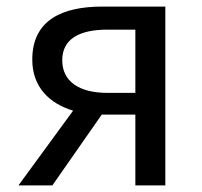

<svg xmlns="http://www.w3.org/2000/svg" viewBox="-20 -563 614 583"><path d="M306 -281C220 -281 169 -316 169 -380C169 -444 220 -473 306 -473H391V-281ZM36 0H139L289 -215H291H391V0H482V-543H290C169 -543 78 -502 78 -382C78 -297 132 -248 202 -227Z"/></svg>

Font: Source Han Sans JP
Style: Regular
Weight: 400
Designer: Ryoko NISHIZUKA 西塚涼子 (kana, bopomofo & ideographs); Paul D. Hunt (Latin, Greek & Cyrillic); Sandoll Communications 산돌커뮤니
Foundry: Adobe
Version: Version 2.004;hotconv 1.0.118;makeotfexe 2.5.65603